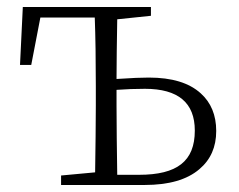

<svg xmlns="http://www.w3.org/2000/svg" viewBox="-20 -527 682 547"><path d="M392 0C461 0 513 -15 548 -45C580 -72 596 -108 596 -154C596 -199 581 -235 552 -261C519 -291 470 -306 404 -306C385 -306 355 -305 312 -302C312 -350 313 -407 314 -472L410 -482V-507H45L37 -342H69L95 -477H250C252 -422 253 -357 253 -282V-226C253 -173 252 -109 251 -36L154 -27V0ZM314 -29C313 -102 312 -168 312 -226V-271C339 -273 366 -274 393 -274C488 -274 535 -234 535 -155C535 -68 485 -29 376 -29Z"/></svg>

Font: AllPunType ExtraLight
Style: Regular
Weight: 280
Version: 1.0